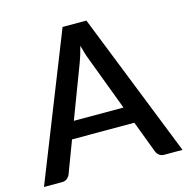

<svg xmlns="http://www.w3.org/2000/svg" viewBox="-108 -822 902 923"><g transform="rotate(-15 343.0 -360.0)"><path d="M688 0 402.5 -720H284L-1.5 0H89C99 0 107.3 -2.8 114 -8.5C120.7 -14.2 125.3 -20.3 128 -27L188 -186H498L558 -27C561.3 -19.3 566.2 -12.9 572.5 -7.8C578.8 -2.6 587.2 0 597.5 0ZM219.5 -270 319 -532.5C322.7 -542.5 326.6 -554.1 330.8 -567.2C334.9 -580.4 339 -594.8 343 -610.5C347 -595.2 351.1 -580.8 355.2 -567.5C359.4 -554.2 363.5 -542.7 367.5 -533L466.5 -270Z"/></g></svg>

Font: Lato Semibold
Style: Regular
Weight: 600
Designer: Lukasz Dziedzic
Foundry: tyPoland Lukasz Dziedzic
Version: Version 2.006; 2014-01-15